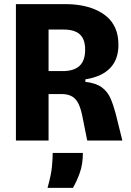

<svg xmlns="http://www.w3.org/2000/svg" viewBox="-20 -680 634 929"><path d="M57 0V-660H299Q335 -660 371 -654Q407 -648 439.5 -634.5Q472 -621 498 -598.5Q524 -576 538.5 -542.5Q553 -509 553 -462Q553 -430 544 -402.5Q535 -375 515.5 -353.5Q496 -332 466 -317.5Q436 -303 393 -296V-284Q445 -278 473 -257Q501 -236 515 -203.5Q529 -171 540 -129L572 0H402L379 -115Q372 -151 361 -175.5Q350 -200 330 -212.5Q310 -225 277 -225H215V0ZM215 -336H283Q337 -336 364.5 -361Q392 -386 392 -440Q392 -490 366.5 -513.5Q341 -537 288 -537H215ZM210 229Q228 165 231.5 125Q235 85 235 60H381Q381 115 366 156.5Q351 198 333 229Z"/></svg>

Font: Bricolage Grotesque 24pt SemiCondensed ExtraBold
Style: Regular
Weight: 800
Width: 4
Designer: Mathieu Triay
Foundry: Atelier Triay
Version: Version 1.001;gftools[0.9.33.dev8+g029e19f]